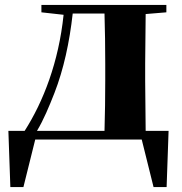

<svg xmlns="http://www.w3.org/2000/svg" viewBox="-20 -566 740 779"><path d="M148 -516 238 -506C218 -314 156 -154 80 -35H14L22 193H75L123 0H403H555L603 193H656L664 -35H571L569 -238V-308L571 -509L655 -516V-546H148ZM404 -35H130C157 -80 179 -133 201 -189C238 -284 262 -394 275 -511H404C406 -453 407 -365 407 -308V-238C407 -181 406 -93 404 -35Z"/></svg>

Font: GenKiMin2 TW H
Style: Regular
Weight: 900
Version: Version 2.100;PS 2.1;hotconv 16.6.51;makeotf.lib2.5.65220 DE